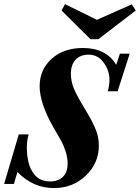

<svg xmlns="http://www.w3.org/2000/svg" viewBox="-52 -913 688 945"><path d="M393.1 -720.2 251 -861.3 268.1 -892.6 424.8 -815.4 596.7 -891.6 616.2 -861.3 432.1 -720.2ZM212.9 12.7Q110.8 12.7 33.7 -66.4L16.6 -7.8H-31.7L40.5 -251.5H88.9Q80.1 -221.7 80.1 -186Q80.1 -169.9 81.5 -154.3Q83 -138.7 87.2 -118.7Q91.3 -98.6 99.6 -82Q107.9 -65.4 119.9 -51Q131.8 -36.6 151.1 -28.3Q170.4 -20 194.8 -20Q233.9 -20 257.3 -42.5Q280.8 -64.9 280.8 -109.9Q280.8 -137.7 270.8 -168.2Q260.7 -198.7 250.5 -217.5Q240.2 -236.3 217.8 -274.4Q213.4 -281.7 211.4 -285.2Q143.1 -404.8 143.1 -488.8Q143.1 -570.3 202.1 -623.5Q261.2 -676.8 355.5 -676.8Q470.7 -676.8 520 -593.8L538.1 -648.9H586.4L526.9 -463.9H478.5Q486.8 -493.7 486.8 -521Q486.8 -565.9 458.3 -605Q429.7 -644 384.3 -644Q343.3 -644 320.1 -619.1Q296.9 -594.2 296.9 -550.3Q296.9 -511.7 312.3 -475.6Q327.6 -439.5 360.8 -385.3Q380.9 -351.6 388.9 -337.6Q397 -323.7 410.4 -295.7Q423.8 -267.6 429.2 -244.4Q434.6 -221.2 434.6 -196.8Q434.6 -109.9 370.4 -48.6Q306.2 12.7 212.9 12.7Z"/></svg>

Font: Elstob 18pt ExtraBold
Style: Italic
Weight: 800
Italic angle: -20°
Designer: Peter S. Baker
Version: Version 1.015